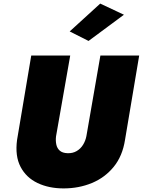

<svg xmlns="http://www.w3.org/2000/svg" viewBox="-20 -1009 795 1069"><path d="M154 -700 75 -230Q63 -140 94.5 -80Q126 -20 189 10Q252 40 334 40Q419 40 491.5 10Q564 -20 613 -80Q662 -140 676 -230L755 -700H539L461 -251Q456 -225 442.5 -203Q429 -181 407 -168Q385 -155 356 -156Q328 -157 313 -170Q298 -183 293.5 -204.5Q289 -226 292 -250L371 -700ZM670 -927 538 -989 368 -834 473 -781Z"/></svg>

Font: Jost Black
Style: Italic
Weight: 900
Italic angle: -5°
Version: Version 3.710